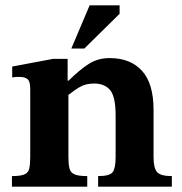

<svg xmlns="http://www.w3.org/2000/svg" viewBox="-20 -704 686 724"><path d="M628 0H350V-40Q394 -40 405 -55Q416 -70 416 -112V-268Q416 -339 395.5 -364Q375 -389 335 -389Q304 -389 282 -376.5Q260 -364 238 -346V-112Q238 -85 242 -69Q246 -53 261 -46.5Q276 -40 309 -40V0H25V-40Q58 -40 72.5 -46.5Q87 -53 90.5 -69Q94 -85 94 -112V-369Q94 -397 84 -405.5Q74 -414 53 -414Q40 -414 33 -413Q26 -412 26 -412V-453L180 -482H235V-400H239Q277 -438 312.5 -461.5Q348 -485 393 -485Q472 -485 515.5 -437Q559 -389 559 -290V-112Q559 -71 572 -55.5Q585 -40 628 -40ZM298 -521H249L318 -684H431V-652Z"/></svg>

Font: STIX Two Text
Style: Bold
Weight: 700
Designer: Ross Mills, John Hudson & Paul Hanslow, Tiro Typeworks Ltd; with prior portions MicroPress Inc., and Coen Hoffman.
Foundry: Tiro Typeworks Ltd
Version: Version 2.13 b171